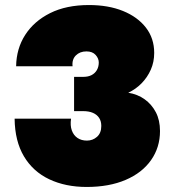

<svg xmlns="http://www.w3.org/2000/svg" viewBox="-20 -730 690 762"><path d="M324 12Q240 12 175.5 -18.5Q111 -49 75 -109.5Q39 -170 38 -259H262Q258 -232 265 -212.5Q272 -193 287.5 -182.5Q303 -172 325 -172Q348 -172 365 -187Q382 -202 382 -230Q382 -249 373.5 -262Q365 -275 349 -282Q333 -289 309 -289H274V-425H311Q330 -425 343.5 -432Q357 -439 364.5 -452Q372 -465 372 -482Q372 -498 359.5 -512Q347 -526 323 -526Q297 -526 281 -510Q265 -494 268 -467H44Q45 -537 80 -591.5Q115 -646 179 -678Q243 -710 333 -710Q410 -710 468 -686.5Q526 -663 559 -620.5Q592 -578 592 -520Q592 -484 578.5 -453.5Q565 -423 542 -399.5Q519 -376 489 -362Q526 -356 554 -336Q582 -316 598.5 -284.5Q615 -253 615 -210Q615 -145 579.5 -94.5Q544 -44 478.5 -16Q413 12 324 12Z"/></svg>

Font: Azeret Mono Thin Black
Style: Regular
Weight: 900
Version: Version 1.002